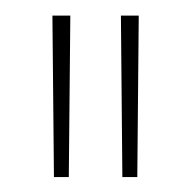

<svg xmlns="http://www.w3.org/2000/svg" viewBox="-20 -748 251 252"><path d="M50.8 -515.6 48.8 -727.5H72.3L70.3 -515.6ZM140.6 -515.6 138.7 -727.5H162.1L160.2 -515.6Z"/></svg>

Font: Inter Display Thin
Style: Regular
Weight: 100
Designer: Rasmus Andersson
Foundry: rsms
Version: Version 4.000;git-a52131595